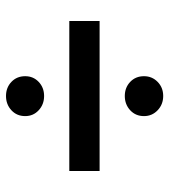

<svg xmlns="http://www.w3.org/2000/svg" viewBox="18 -573 564 640"><g transform="rotate(90 300.0 -253.0)"><path d="M300 -387Q272 -387 253 -405Q234 -423 234 -451Q234 -478 253 -496.5Q272 -515 300 -515Q328 -515 347.5 -496.5Q367 -478 367 -451Q367 -423 347.5 -405Q328 -387 300 -387ZM550 -303V-202H50V-303ZM300 9Q272 9 253 -9Q234 -27 234 -55Q234 -82 253 -100Q272 -118 300 -118Q328 -118 347.5 -100Q367 -82 367 -55Q367 -27 347.5 -9Q328 9 300 9Z"/></g></svg>

Font: Livvic SemiBold
Style: Regular
Weight: 600
Designer: Jacques Le Bailly, Baron von Fonthausen
Version: Version 1.001; ttfautohint (v1.8.2)